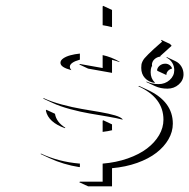

<svg xmlns="http://www.w3.org/2000/svg" viewBox="-20 -567 650 659"><path d="M119.6 -38.3 120.4 -40Q180.9 -11.7 252.4 -5.6H254.2V6.1L252.2 6.6Q197.8 -2 149.7 -24.2ZM128.9 -228.3 129.2 -230.5Q155.8 -218 192.1 -208.3Q228.5 -198.5 261.1 -193Q293.7 -187.5 323.6 -182.4Q353.5 -177.2 374.4 -171.1Q395.3 -165 401.6 -157L399.4 -156.7Q383.3 -161.1 350 -166.9Q316.7 -172.6 287.1 -177.6Q257.6 -182.6 221.4 -192.3Q185.3 -201.9 158.9 -214.4ZM137.5 -186.8 138.7 -190.4 168.7 -176.5Q173.3 -147.9 204.1 -128.7L203.1 -127Q146.2 -147 137.5 -186.8ZM254.2 -383.1V-362.3L252.2 -361.6Q236.8 -357.4 228.3 -351.3Q219.7 -345.2 219.7 -337.9Q219.7 -332.5 223.4 -328.6L224.9 -326.2Q206.5 -331.1 197 -337.2Q187.5 -343.3 187.5 -351.6Q187.5 -359.9 197.1 -366.6Q206.8 -373.3 221.6 -377.3Q236.3 -381.3 254.2 -383.1ZM252.2 58.6 254.2 56.6H332.3V-5.4Q378.9 -9.3 418.5 -23.2Q458 -37.1 484.6 -57.4Q511.2 -77.6 526.1 -103.1Q541 -128.7 541 -156.2Q541 -231.9 454.6 -271L457.3 -272.2L487.3 -258.3Q573.2 -218.3 573.2 -142.6Q573.2 -114.7 558.3 -89Q543.5 -63.2 516.8 -42.6Q490.2 -22 450.8 -7.9Q411.4 6.1 364.5 10.3V72.5H282.5ZM252.2 -345.7 254.2 -347.4 332.3 -333.5V-377.9Q361.8 -371.6 390.4 -355.2L389.4 -354.2Q377.4 -358.6 364.5 -361.6V-316.9L282.5 -331.5ZM332.3 -114.3V-152.6L334.2 -154.3L364.5 -140.1V-122.1L365 -120.1Q352.1 -116.7 332.3 -114.3ZM332.3 -480.5V-544.9L334.2 -546.9L364.5 -532.7V-476.1L364.3 -473.9Q348.4 -478 332.3 -480.5ZM464.8 -334Q464.8 -340.8 465.5 -345.3Q466.1 -349.9 469 -356Q471.9 -362.1 475.8 -366.8Q479.7 -371.6 488.9 -380.7Q498 -389.9 508.1 -399Q518.1 -408.2 536.4 -424.1L533.2 -427.5L533.7 -430.2L563.7 -416L569.1 -409.9Q542.7 -386.7 530.3 -374.8V-372.8Q518.1 -371.3 509.8 -363.3Q501.5 -355.2 501.5 -344.5Q501.5 -341.8 502.2 -339.6L500.2 -338.6Q497.1 -330.6 497.1 -319.3Q497.1 -297.9 511 -284.2L511.5 -282.2Q490 -285.4 477.4 -299.2Q464.8 -313 464.8 -334ZM482.4 -285.4 482.9 -287.1Q501.7 -278.3 524.4 -278.3Q546.6 -278.3 562.4 -292.4Q578.1 -306.4 578.1 -326.2Q578.1 -340.6 570.7 -352.2Q563.2 -363.8 551.3 -369.4L552.5 -371.1L582.5 -356.9Q594.7 -351.3 602.3 -339.1Q609.9 -326.9 609.9 -312Q609.9 -291.5 593.6 -277.1Q577.4 -262.7 554.7 -262.7Q531 -262.7 512.7 -271.2ZM519 -325.7Q520 -335.2 528.2 -341.8Q536.4 -348.4 547.4 -348.4Q555.4 -348.4 561.9 -343.8Q568.4 -339.1 570.8 -331.8L568.8 -331.3Q561 -328.9 556 -322.9Q551 -316.9 551 -309.6L521 -323.5Z"/></svg>

Font: AgreloyOut1
Style: Medium
Weight: 400
Designer: gluk
Foundry: gluk
Version: Version 0.27